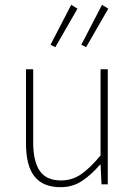

<svg xmlns="http://www.w3.org/2000/svg" viewBox="-20 -766 564 798"><path d="M232 12Q159 12 123.5 -32.5Q88 -77 88 -170V-478H118V-174Q118 -95 145.5 -55.5Q173 -16 234 -16Q279 -16 316 -41Q353 -66 398 -120V-478H428V0H402L398 -82H396Q360 -40 321 -14Q282 12 232 12ZM210 -570 190 -580 276 -746 302 -730ZM338 -570 318 -580 404 -746 430 -730Z"/></svg>

Font: Source Sans Variable
Style: Regular
Weight: 200
Designer: Paul D. Hunt
Foundry: Adobe Systems Incorporated
Version: Version 3.006;hotconv 1.0.111;makeotfexe 2.5.65597